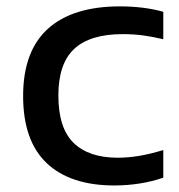

<svg xmlns="http://www.w3.org/2000/svg" viewBox="-20 -572 560 602"><path d="M338.5 9.5Q200.5 9.5 126.5 -60.5Q52.5 -130.5 52.5 -271Q52.5 -411.5 130.2 -481.8Q208 -552 356 -552Q431.5 -552 492 -535V-449Q460 -456.5 429.8 -460.8Q399.5 -465 365 -465Q262.5 -465 212.8 -418.8Q163 -372.5 163 -272.5Q163 -170.5 210.8 -124Q258.5 -77.5 349 -77.5Q381 -77.5 414.8 -83Q448.5 -88.5 492 -101.5V-15Q458 -3 418.8 3.2Q379.5 9.5 338.5 9.5Z"/></svg>

Font: Encode Sans Expanded Medium
Style: Regular
Weight: 500
Width: 7
Designer: Multiple Designers
Foundry: Impallari Type
Version: Version 3.000; ttfautohint (v1.8.3) -l 8 -r 50 -G 200 -x 14 